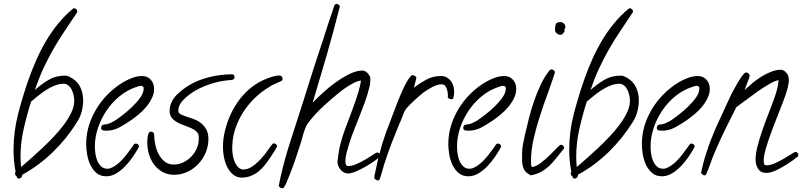

<svg xmlns="http://www.w3.org/2000/svg" viewBox="-20 -866 4141 991"><path d="M409.2 -347.7Q409.2 -318.4 401.4 -289.6Q393.6 -260.7 377.9 -236.3Q325.2 -151.4 253.4 -81.5Q181.6 -11.7 94.7 36.1V40Q94.7 44.9 89.4 50.3Q84 55.7 79.1 55.7Q66.4 55.7 66.4 43.9Q57.6 39.1 57.6 29.3Q57.6 25.4 60.5 20.5Q49.8 -36.1 49.8 -90.8Q49.8 -185.5 73.2 -276.9Q96.7 -368.2 127.9 -457Q145.5 -506.8 167.5 -556.6Q189.5 -606.4 217.3 -653.8Q245.1 -701.2 279.8 -743.7Q314.5 -786.1 355.5 -820.3Q358.4 -823.2 362.3 -823.2Q369.1 -823.2 374 -818.4Q378.9 -813.5 378.9 -807.6Q378.9 -802.7 377 -800.8Q341.8 -748 311 -702.1Q280.3 -656.2 253.9 -609.9Q227.5 -563.5 204.1 -513.2Q180.7 -462.9 160.2 -401.4Q193.4 -431.6 230.5 -453.6Q267.6 -475.6 314.5 -475.6Q322.3 -475.6 326.2 -474.6Q331.1 -473.6 340.3 -468.8Q349.6 -463.9 354.5 -460.9Q383.8 -441.4 396.5 -411.6Q409.2 -381.8 409.2 -347.7ZM363.3 -346.7Q363.3 -359.4 359.9 -374.5Q356.4 -389.6 350.1 -402.8Q343.8 -416 333 -424.8Q322.3 -433.6 307.6 -433.6Q285.2 -433.6 262.2 -424.3Q239.3 -415 217.8 -401.4Q196.3 -387.7 176.8 -371.6Q157.2 -355.5 140.6 -341.8Q118.2 -271.5 102.1 -200.2Q85.9 -128.9 85.9 -55.7Q85.9 -30.3 88.9 -3.9Q109.4 -21.5 137.7 -46.4Q166 -71.3 196.3 -99.6Q226.6 -127.9 256.3 -159.2Q286.1 -190.4 310.1 -222.7Q334 -254.9 348.6 -286.1Q363.3 -317.4 363.3 -346.7Z M775.4 -407.2Q775.4 -382.8 763.7 -358.9Q752 -335 733.9 -313.5Q715.8 -292 694.3 -274.4Q672.9 -256.8 654.3 -244.1Q626 -224.6 595.2 -208Q564.5 -191.4 528.3 -191.4Q520.5 -191.4 511.2 -193.4Q502 -195.3 502 -206.1Q502 -219.7 514.6 -222.7Q517.6 -223.6 521.5 -223.6Q525.4 -223.6 529.3 -224.6Q540 -226.6 550.3 -231.4Q560.5 -236.3 571.3 -242.2Q587.9 -252.9 613.3 -272.5Q638.7 -292 663.1 -315.4Q687.5 -338.9 704.6 -363.3Q721.7 -387.7 721.7 -409.2Q721.7 -422.9 707 -422.9Q701.2 -422.9 695.3 -420.9Q689.5 -418.9 683.6 -417Q636.7 -401.4 597.7 -369.6Q558.6 -337.9 530.3 -295.9Q502 -253.9 485.8 -206.1Q469.7 -158.2 469.7 -110.4Q469.7 -94.7 472.2 -74.7Q474.6 -54.7 481.9 -37.1Q489.3 -19.5 502 -7.3Q514.6 4.9 535.2 4.9Q543 4.9 549.8 2.4Q556.6 0 563.5 -3.9Q589.8 -18.6 612.3 -43.5Q634.8 -68.4 652.3 -93.8Q657.2 -99.6 661.6 -106.4Q666 -113.3 670.9 -120.1Q673.8 -125 680.7 -125Q686.5 -125 691.9 -121.1Q697.3 -117.2 697.3 -110.4Q697.3 -108.4 695.3 -104.5Q683.6 -83 666 -57.1Q648.4 -31.2 627 -8.8Q605.5 13.7 580.6 28.8Q555.7 43.9 528.3 43.9Q498 43.9 478 26.9Q458 9.8 446.3 -15.1Q434.6 -40 429.7 -68.8Q424.8 -97.7 424.8 -121.1Q424.8 -195.3 456.1 -263.2Q487.3 -331.1 540 -382.8Q555.7 -398.4 576.2 -414.6Q596.7 -430.7 619.6 -443.8Q642.6 -457 666.5 -465.3Q690.4 -473.6 712.9 -473.6Q741.2 -473.6 758.3 -454.6Q775.4 -435.5 775.4 -407.2Z M1190.4 -468.8Q1190.4 -456.1 1178.7 -454.1Q1173.8 -452.1 1169.4 -452.6Q1165 -453.1 1160.2 -452.1Q1148.4 -451.2 1137.2 -449.2Q1126 -447.3 1114.3 -445.3Q1061.5 -434.6 1011.2 -410.6Q960.9 -386.7 923.8 -347.7Q913.1 -335.9 906.7 -322.8Q900.4 -309.6 900.4 -293Q900.4 -282.2 912.1 -276.4Q923.8 -270.5 940.9 -264.6Q958 -258.8 978 -252Q998 -245.1 1015.1 -232.4Q1032.2 -219.7 1043.9 -199.7Q1055.7 -179.7 1055.7 -148.4Q1055.7 -112.3 1042 -79.1Q1028.3 -45.9 1003.9 -20Q979.5 5.9 947.3 21Q915 36.1 878.9 36.1Q844.7 36.1 818.8 21.5Q793 6.8 775.4 -16.6Q757.8 -40 749 -69.8Q740.2 -99.6 740.2 -130.9Q740.2 -136.7 740.7 -146Q741.2 -155.3 742.7 -164.1Q744.1 -172.9 748 -179.7Q752 -186.5 759.8 -186.5Q764.6 -186.5 770 -182.6Q775.4 -178.7 775.4 -172.9Q775.4 -150.4 780.8 -123Q786.1 -95.7 797.9 -72.3Q809.6 -48.8 829.1 -32.7Q848.6 -16.6 877 -16.6Q902.3 -16.6 925.8 -27.8Q949.2 -39.1 967.3 -57.6Q985.4 -76.2 995.6 -100.1Q1005.9 -124 1005.9 -149.4V-159.2Q1005.9 -175.8 994.6 -186.5Q983.4 -197.3 966.8 -204.6Q950.2 -211.9 930.7 -218.8Q911.1 -225.6 894.5 -234.9Q877.9 -244.1 866.7 -257.8Q855.5 -271.5 855.5 -293.9Q855.5 -317.4 865.7 -338.9Q876 -360.4 892.6 -377Q950.2 -432.6 1024.9 -457.5Q1099.6 -482.4 1178.7 -482.4Q1184.6 -482.4 1187.5 -478Q1190.4 -473.6 1190.4 -468.8Z M1438.5 -460Q1438.5 -450.2 1430.7 -447.3Q1414.1 -439.5 1397.9 -432.6Q1381.8 -425.8 1366.2 -415Q1300.8 -375 1253.9 -313.5Q1207 -252 1187.5 -177.7Q1178.7 -139.6 1178.7 -100.6Q1178.7 -86.9 1180.7 -70.8Q1182.6 -54.7 1188 -39.1Q1193.4 -23.4 1202.6 -10.7Q1211.9 2 1226.6 7.8Q1227.5 8.8 1230 8.8Q1232.4 8.8 1233.4 8.8Q1257.8 8.8 1278.3 -4.4Q1298.8 -17.6 1315.4 -34.2Q1341.8 -60.5 1365.2 -94.7Q1370.1 -101.6 1375 -108.4Q1379.9 -115.2 1384.8 -121.1Q1387.7 -126 1393.6 -126Q1399.4 -126 1404.8 -121.6Q1410.2 -117.2 1410.2 -111.3Q1410.2 -109.4 1405.8 -101.6Q1401.4 -93.8 1395.5 -84.5Q1389.6 -75.2 1384.3 -66.9Q1378.9 -58.6 1377 -55.7Q1363.3 -35.2 1348.1 -15.6Q1333 3.9 1314.9 18.6Q1296.9 33.2 1274.4 42Q1252 50.8 1225.6 50.8Q1219.7 50.8 1216.8 49.8Q1198.2 46.9 1184.1 35.6Q1169.9 24.4 1159.7 8.3Q1149.4 -7.8 1143.6 -25.9Q1137.7 -43.9 1134.8 -60.5Q1132.8 -72.3 1131.8 -84Q1130.9 -95.7 1130.9 -108.4Q1130.9 -150.4 1140.6 -188.5Q1150.4 -231.4 1169.4 -273.4Q1188.5 -315.4 1215.8 -351.6Q1243.2 -387.7 1278.3 -415.5Q1313.5 -443.4 1356.4 -460Q1371.1 -465.8 1389.6 -471.2Q1408.2 -476.6 1424.8 -476.6Q1429.7 -476.6 1434.1 -470.7Q1438.5 -464.8 1438.5 -460Z M1941.4 -63.5Q1941.4 -55.7 1936.5 -53.7Q1924.8 -43 1903.8 -28.8Q1882.8 -14.6 1859.9 -2Q1836.9 10.7 1814.5 20Q1792 29.3 1776.4 29.3Q1764.6 29.3 1754.9 23.9Q1745.1 18.6 1737.8 9.8Q1730.5 1 1726.1 -9.8Q1721.7 -20.5 1721.7 -31.2Q1721.7 -33.2 1722.2 -35.6Q1722.7 -38.1 1722.7 -40Q1725.6 -61.5 1728.5 -82Q1731.4 -102.5 1737.3 -123Q1747.1 -162.1 1761.2 -199.7Q1775.4 -237.3 1789.6 -274.9Q1803.7 -312.5 1816.9 -350.1Q1830.1 -387.7 1838.9 -426.8Q1840.8 -432.6 1841.3 -438.5Q1841.8 -444.3 1842.8 -450.2Q1826.2 -448.2 1805.2 -437.5Q1784.2 -426.8 1762.7 -412.1Q1741.2 -397.5 1722.2 -381.3Q1703.1 -365.2 1690.4 -354.5Q1674.8 -340.8 1654.3 -322.3Q1633.8 -303.7 1614.3 -283.2Q1594.7 -262.7 1578.1 -241.7Q1561.5 -220.7 1554.7 -201.2Q1546.9 -181.6 1542 -161.6Q1537.1 -141.6 1530.3 -122.1Q1517.6 -81.1 1503.4 -40Q1489.3 1 1472.7 42Q1466.8 55.7 1460.9 70.8Q1455.1 85.9 1447.3 98.6Q1443.4 105.5 1435.5 105.5Q1430.7 105.5 1424.8 101.1Q1418.9 96.7 1418.9 90.8Q1418.9 89.8 1420.4 84Q1421.9 78.1 1423.3 70.8Q1424.8 63.5 1426.3 57.1Q1427.7 50.8 1427.7 48.8Q1450.2 -49.8 1481.4 -144.5Q1512.7 -239.3 1543 -335.9Q1569.3 -421.9 1596.7 -506.3Q1624 -590.8 1652.3 -675.8Q1661.1 -704.1 1670.4 -732.4Q1679.7 -760.7 1689.5 -789.1Q1694.3 -800.8 1697.8 -813.5Q1701.2 -826.2 1706.1 -837.9Q1709 -845.7 1717.8 -845.7Q1722.7 -845.7 1728.5 -841.3Q1734.4 -836.9 1734.4 -831.1L1733.4 -830.1Q1702.1 -705.1 1666.5 -582Q1630.9 -459 1593.8 -335.9Q1614.3 -357.4 1645.5 -386.2Q1676.8 -415 1711.9 -440.4Q1747.1 -465.8 1783.7 -483.9Q1820.3 -502 1851.6 -502Q1858.4 -502 1865.2 -498Q1872.1 -494.1 1877.9 -487.8Q1883.8 -481.4 1887.7 -474.1Q1891.6 -466.8 1891.6 -460Q1891.6 -449.2 1890.6 -438Q1889.6 -426.8 1886.7 -416Q1877 -377 1863.3 -338.9Q1849.6 -300.8 1834.5 -263.2Q1819.3 -225.6 1804.7 -188Q1790 -150.4 1778.3 -111.3Q1773.4 -94.7 1768.1 -73.7Q1762.7 -52.7 1762.7 -35.2Q1762.7 -26.4 1765.1 -17.6Q1767.6 -8.8 1778.3 -8.8Q1795.9 -8.8 1820.3 -19.5Q1844.7 -30.3 1867.2 -43.5Q1889.6 -56.6 1906.2 -67.9Q1922.9 -79.1 1926.8 -79.1Q1933.6 -79.1 1937.5 -74.2Q1941.4 -69.3 1941.4 -63.5Z M2324.2 -390.6Q2324.2 -382.8 2323.2 -376Q2322.3 -369.1 2320.3 -361.3Q2318.4 -353.5 2309.6 -353.5Q2305.7 -353.5 2298.3 -356.9Q2291 -360.4 2291 -364.3L2292 -373Q2292 -379.9 2290.5 -389.6Q2289.1 -399.4 2285.6 -408.7Q2282.2 -418 2276.4 -424.3Q2270.5 -430.7 2260.7 -430.7Q2237.3 -430.7 2210.9 -416.5Q2184.6 -402.3 2166 -388.7Q2158.2 -382.8 2144.5 -371.1Q2130.9 -359.4 2116.2 -345.7Q2101.6 -332 2089.4 -319.3Q2077.1 -306.6 2072.3 -298.8Q2069.3 -294.9 2064.9 -284.7Q2060.5 -274.4 2056.2 -262.7Q2051.8 -251 2047.4 -240.2Q2043 -229.5 2040 -223.6Q2020.5 -176.8 2002.4 -129.9Q1984.4 -83 1968.8 -35.2Q1960.9 -12.7 1954.6 11.2Q1948.2 35.2 1940.4 57.6Q1936.5 65.4 1930.7 65.4Q1926.8 65.4 1919.4 61Q1912.1 56.6 1912.1 52.7Q1912.1 42 1915.5 28.3Q1918.9 14.6 1920.9 3.9Q1933.6 -59.6 1952.1 -121.1Q1970.7 -182.6 1995.1 -242.2Q2003.9 -265.6 2016.1 -297.9Q2028.3 -330.1 2042 -363.8Q2055.7 -397.5 2070.8 -427.2Q2085.9 -457 2101.6 -474.6Q2105.5 -478.5 2110.4 -478.5Q2114.3 -478.5 2121.6 -474.1Q2128.9 -469.7 2128.9 -464.8Q2128.9 -461.9 2127 -454.6Q2125 -447.3 2123 -439Q2121.1 -430.7 2118.7 -423.3Q2116.2 -416 2115.2 -413.1Q2146.5 -436.5 2180.7 -455.1Q2214.8 -473.6 2255.9 -473.6Q2273.4 -473.6 2286.1 -466.3Q2298.8 -459 2307.6 -447.3Q2316.4 -435.5 2320.3 -420.9Q2324.2 -406.2 2324.2 -390.6Z M2644.5 -407.2Q2644.5 -382.8 2632.8 -358.9Q2621.1 -335 2603 -313.5Q2585 -292 2563.5 -274.4Q2542 -256.8 2523.4 -244.1Q2495.1 -224.6 2464.4 -208Q2433.6 -191.4 2397.5 -191.4Q2389.6 -191.4 2380.4 -193.4Q2371.1 -195.3 2371.1 -206.1Q2371.1 -219.7 2383.8 -222.7Q2386.7 -223.6 2390.6 -223.6Q2394.5 -223.6 2398.4 -224.6Q2409.2 -226.6 2419.4 -231.4Q2429.7 -236.3 2440.4 -242.2Q2457 -252.9 2482.4 -272.5Q2507.8 -292 2532.2 -315.4Q2556.6 -338.9 2573.7 -363.3Q2590.8 -387.7 2590.8 -409.2Q2590.8 -422.9 2576.2 -422.9Q2570.3 -422.9 2564.5 -420.9Q2558.6 -418.9 2552.7 -417Q2505.9 -401.4 2466.8 -369.6Q2427.7 -337.9 2399.4 -295.9Q2371.1 -253.9 2355 -206.1Q2338.9 -158.2 2338.9 -110.4Q2338.9 -94.7 2341.3 -74.7Q2343.8 -54.7 2351.1 -37.1Q2358.4 -19.5 2371.1 -7.3Q2383.8 4.9 2404.3 4.9Q2412.1 4.9 2418.9 2.4Q2425.8 0 2432.6 -3.9Q2459 -18.6 2481.4 -43.5Q2503.9 -68.4 2521.5 -93.8Q2526.4 -99.6 2530.8 -106.4Q2535.2 -113.3 2540 -120.1Q2543 -125 2549.8 -125Q2555.7 -125 2561 -121.1Q2566.4 -117.2 2566.4 -110.4Q2566.4 -108.4 2564.5 -104.5Q2552.7 -83 2535.2 -57.1Q2517.6 -31.2 2496.1 -8.8Q2474.6 13.7 2449.7 28.8Q2424.8 43.9 2397.5 43.9Q2367.2 43.9 2347.2 26.9Q2327.1 9.8 2315.4 -15.1Q2303.7 -40 2298.8 -68.8Q2293.9 -97.7 2293.9 -121.1Q2293.9 -195.3 2325.2 -263.2Q2356.4 -331.1 2409.2 -382.8Q2424.8 -398.4 2445.3 -414.6Q2465.8 -430.7 2488.8 -443.8Q2511.7 -457 2535.6 -465.3Q2559.6 -473.6 2582 -473.6Q2610.4 -473.6 2627.4 -454.6Q2644.5 -435.5 2644.5 -407.2Z M2898.4 -727.5Q2898.4 -721.7 2893.6 -713.9L2892.6 -710.9Q2894.5 -705.1 2894.5 -702.1Q2887.7 -697.3 2884.8 -691.9Q2881.8 -686.5 2871.1 -686.5Q2862.3 -686.5 2853.5 -693.8Q2844.7 -701.2 2844.7 -711.9Q2844.7 -729.5 2848.1 -740.7Q2851.6 -752 2874 -752Q2882.8 -752 2890.6 -744.1Q2898.4 -736.3 2898.4 -727.5ZM2891.6 -104.5Q2891.6 -99.6 2888.7 -96.7Q2870.1 -74.2 2853 -52.2Q2835.9 -30.3 2816.9 -11.7Q2797.9 6.8 2774.4 20Q2751 33.2 2720.7 39.1Q2694.3 27.3 2684.6 8.3Q2674.8 -10.7 2674.8 -38.1V-73.2Q2674.8 -98.6 2680.2 -126Q2685.5 -153.3 2691.4 -178.7Q2700.2 -216.8 2711.4 -260.7Q2722.7 -304.7 2737.8 -348.1Q2752.9 -391.6 2772.5 -432.1Q2792 -472.7 2816.4 -502.9Q2821.3 -507.8 2826.2 -507.8Q2832 -507.8 2837.9 -503.4Q2843.8 -499 2843.8 -492.2V-490.2Q2827.1 -438.5 2806.2 -381.3Q2785.2 -324.2 2766.1 -265.1Q2747.1 -206.1 2733.9 -147.5Q2720.7 -88.9 2720.7 -34.2Q2720.7 -28.3 2721.2 -17.6Q2721.7 -6.8 2727.5 -3.9Q2749 -7.8 2772.9 -26.4Q2796.9 -44.9 2817.9 -65.4Q2838.9 -85.9 2854.5 -102.5Q2870.1 -119.1 2876 -119.1Q2880.9 -119.1 2886.2 -114.3Q2891.6 -109.4 2891.6 -104.5Z M3277.3 -347.7Q3277.3 -318.4 3269.5 -289.6Q3261.7 -260.7 3246.1 -236.3Q3193.4 -151.4 3121.6 -81.5Q3049.8 -11.7 2962.9 36.1V40Q2962.9 44.9 2957.5 50.3Q2952.1 55.7 2947.3 55.7Q2934.6 55.7 2934.6 43.9Q2925.8 39.1 2925.8 29.3Q2925.8 25.4 2928.7 20.5Q2918 -36.1 2918 -90.8Q2918 -185.5 2941.4 -276.9Q2964.8 -368.2 2996.1 -457Q3013.7 -506.8 3035.6 -556.6Q3057.6 -606.4 3085.4 -653.8Q3113.3 -701.2 3147.9 -743.7Q3182.6 -786.1 3223.6 -820.3Q3226.6 -823.2 3230.5 -823.2Q3237.3 -823.2 3242.2 -818.4Q3247.1 -813.5 3247.1 -807.6Q3247.1 -802.7 3245.1 -800.8Q3210 -748 3179.2 -702.1Q3148.4 -656.2 3122.1 -609.9Q3095.7 -563.5 3072.3 -513.2Q3048.8 -462.9 3028.3 -401.4Q3061.5 -431.6 3098.6 -453.6Q3135.7 -475.6 3182.6 -475.6Q3190.4 -475.6 3194.3 -474.6Q3199.2 -473.6 3208.5 -468.8Q3217.8 -463.9 3222.7 -460.9Q3252 -441.4 3264.6 -411.6Q3277.3 -381.8 3277.3 -347.7ZM3231.4 -346.7Q3231.4 -359.4 3228 -374.5Q3224.6 -389.6 3218.3 -402.8Q3211.9 -416 3201.2 -424.8Q3190.4 -433.6 3175.8 -433.6Q3153.3 -433.6 3130.4 -424.3Q3107.4 -415 3085.9 -401.4Q3064.5 -387.7 3044.9 -371.6Q3025.4 -355.5 3008.8 -341.8Q2986.3 -271.5 2970.2 -200.2Q2954.1 -128.9 2954.1 -55.7Q2954.1 -30.3 2957 -3.9Q2977.5 -21.5 3005.9 -46.4Q3034.2 -71.3 3064.5 -99.6Q3094.7 -127.9 3124.5 -159.2Q3154.3 -190.4 3178.2 -222.7Q3202.1 -254.9 3216.8 -286.1Q3231.4 -317.4 3231.4 -346.7Z M3643.6 -407.2Q3643.6 -382.8 3631.8 -358.9Q3620.1 -335 3602.1 -313.5Q3584 -292 3562.5 -274.4Q3541 -256.8 3522.5 -244.1Q3494.1 -224.6 3463.4 -208Q3432.6 -191.4 3396.5 -191.4Q3388.7 -191.4 3379.4 -193.4Q3370.1 -195.3 3370.1 -206.1Q3370.1 -219.7 3382.8 -222.7Q3385.7 -223.6 3389.6 -223.6Q3393.6 -223.6 3397.5 -224.6Q3408.2 -226.6 3418.5 -231.4Q3428.7 -236.3 3439.5 -242.2Q3456.1 -252.9 3481.4 -272.5Q3506.8 -292 3531.2 -315.4Q3555.7 -338.9 3572.8 -363.3Q3589.8 -387.7 3589.8 -409.2Q3589.8 -422.9 3575.2 -422.9Q3569.3 -422.9 3563.5 -420.9Q3557.6 -418.9 3551.8 -417Q3504.9 -401.4 3465.8 -369.6Q3426.8 -337.9 3398.4 -295.9Q3370.1 -253.9 3354 -206.1Q3337.9 -158.2 3337.9 -110.4Q3337.9 -94.7 3340.3 -74.7Q3342.8 -54.7 3350.1 -37.1Q3357.4 -19.5 3370.1 -7.3Q3382.8 4.9 3403.3 4.9Q3411.1 4.9 3418 2.4Q3424.8 0 3431.6 -3.9Q3458 -18.6 3480.5 -43.5Q3502.9 -68.4 3520.5 -93.8Q3525.4 -99.6 3529.8 -106.4Q3534.2 -113.3 3539.1 -120.1Q3542 -125 3548.8 -125Q3554.7 -125 3560.1 -121.1Q3565.4 -117.2 3565.4 -110.4Q3565.4 -108.4 3563.5 -104.5Q3551.8 -83 3534.2 -57.1Q3516.6 -31.2 3495.1 -8.8Q3473.6 13.7 3448.7 28.8Q3423.8 43.9 3396.5 43.9Q3366.2 43.9 3346.2 26.9Q3326.2 9.8 3314.5 -15.1Q3302.7 -40 3297.9 -68.8Q3293 -97.7 3293 -121.1Q3293 -195.3 3324.2 -263.2Q3355.5 -331.1 3408.2 -382.8Q3423.8 -398.4 3444.3 -414.6Q3464.8 -430.7 3487.8 -443.8Q3510.7 -457 3534.7 -465.3Q3558.6 -473.6 3581.1 -473.6Q3609.4 -473.6 3626.5 -454.6Q3643.6 -435.5 3643.6 -407.2Z M4100.6 -65.4Q4100.6 -59.6 4095.7 -56.6Q4085 -47.9 4070.3 -37.1Q4055.7 -26.4 4039.1 -16.1Q4022.5 -5.9 4006.3 2.9Q3990.2 11.7 3977.5 16.6Q3955.1 26.4 3935.5 26.4Q3906.2 26.4 3893.1 5.4Q3879.9 -15.6 3879.9 -41Q3879.9 -71.3 3889.6 -109.9Q3899.4 -148.4 3913.1 -188.5Q3926.8 -228.5 3941.9 -267.1Q3957 -305.7 3967.8 -335Q3978.5 -363.3 3987.3 -392.1Q3996.1 -420.9 3999 -452.1Q3981.4 -450.2 3951.2 -432.6Q3920.9 -415 3888.2 -392.1Q3855.5 -369.1 3826.2 -346.7Q3796.9 -324.2 3780.3 -312.5L3745.1 -242.2Q3721.7 -196.3 3700.7 -150.9Q3679.7 -105.5 3660.2 -58.6Q3651.4 -36.1 3643.6 -13.7Q3635.7 8.8 3626 31.2Q3623 39.1 3615.2 39.1Q3611.3 39.1 3605 34.2Q3598.6 29.3 3598.6 25.4Q3598.6 24.4 3600.1 19Q3601.6 13.7 3603 6.8Q3604.5 0 3606 -5.9Q3607.4 -11.7 3607.4 -13.7Q3624 -78.1 3647.9 -140.6Q3671.9 -203.1 3701.2 -263.7Q3714.8 -292 3727.5 -320.8Q3740.2 -349.6 3753.9 -377.9Q3759.8 -388.7 3768.1 -404.3Q3776.4 -419.9 3785.6 -436Q3794.9 -452.1 3804.7 -466.3Q3814.5 -480.5 3823.2 -488.3Q3827.1 -492.2 3832 -492.2Q3835.9 -492.2 3842.8 -486.8Q3849.6 -481.4 3849.6 -476.6Q3849.6 -473.6 3846.2 -462.9Q3842.8 -452.1 3837.9 -439.9Q3833 -427.7 3828.6 -416.5Q3824.2 -405.3 3823.2 -401.4Q3839.8 -417 3861.8 -435.5Q3883.8 -454.1 3908.7 -469.7Q3933.6 -485.4 3960 -495.6Q3986.3 -505.9 4009.8 -505.9Q4023.4 -505.9 4035.6 -493.7Q4047.9 -481.4 4049.8 -467.8Q4051.8 -458 4051.8 -453.1Q4051.8 -436.5 4045.4 -412.6Q4039.1 -388.7 4033.2 -372.1Q4023.4 -343.8 4004.9 -297.4Q3986.3 -251 3967.8 -202.1Q3949.2 -153.3 3935.5 -108.4Q3921.9 -63.5 3921.9 -38.1Q3921.9 -27.3 3923.8 -20Q3925.8 -12.7 3938.5 -12.7Q3956.1 -12.7 3980 -23.4Q4003.9 -34.2 4026.4 -47.4Q4048.8 -60.5 4065.4 -71.3Q4082 -82 4085.9 -82Q4091.8 -82 4096.2 -76.7Q4100.6 -71.3 4100.6 -65.4Z"/></svg>

Font: Calligraffiti
Style: Regular
Weight: 400
Designer: Dathan Boardman
Foundry: Open Window
Version: Version 1.000